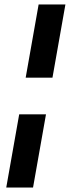

<svg xmlns="http://www.w3.org/2000/svg" viewBox="-20 -740 313 860"><path d="M95 -392 153 -720H273L215 -392ZM8 100 66 -228H186L128 100Z"/></svg>

Font: DM Sans 24pt SemiBold
Style: Italic
Weight: 600
Italic angle: -10°
Designer: Colophon Foundry, Jonny Pinhorn
Foundry: Colophon Foundry
Version: Version 4.004;gftools[0.9.30]